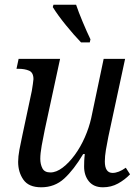

<svg xmlns="http://www.w3.org/2000/svg" viewBox="-20 -786 593 815"><path d="M324 -606Q294 -637 259.5 -679.5Q225 -722 204 -756L207 -766H303Q313 -736 331 -693Q349 -650 364 -619L361 -606ZM155 9Q102 9 79.5 -23Q57 -55 57 -99Q57 -121 62.5 -151Q68 -181 75 -212L115 -400Q117 -413 119.5 -429Q122 -445 122 -450Q122 -478 103.5 -486Q85 -494 58 -494H50L59 -536H235L170 -235Q163 -202 157 -168Q151 -134 151 -112Q151 -89 160 -71.5Q169 -54 194 -54Q219 -54 246 -74.5Q273 -95 297.5 -128.5Q322 -162 340 -203Q358 -244 367 -284L420 -536H511L440 -206Q434 -177 429.5 -149.5Q425 -122 425 -101Q425 -52 458 -52Q483 -52 514 -74L532 -46Q510 -23 481 -7Q452 9 417 9Q378 9 357.5 -16Q337 -41 337 -79Q337 -89 337.5 -102.5Q338 -116 340 -132H333Q293 -65 252.5 -28Q212 9 155 9Z"/></svg>

Font: Noto Serif SemiCondensed
Style: Italic
Weight: 400
Width: 4
Italic angle: -12°
Designer: Monotype Design Team
Foundry: Monotype Imaging Inc.
Version: Version 2.013